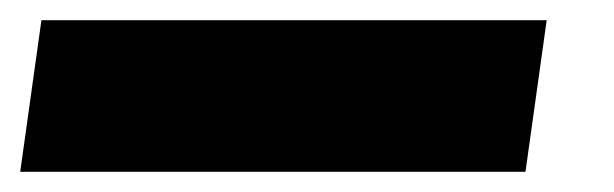

<svg xmlns="http://www.w3.org/2000/svg" viewBox="-80 18 608 190"><path d="M-60 188 -39 38H461L440 188Z"/></svg>

Font: Fira Sans Black
Style: Italic
Weight: 900
Italic angle: -8°
Designer: Carrois Corporate & Edenspiekermann AG
Foundry: Carrois Corporate GbR & Edenspiekermann AG
Version: Version 4.203